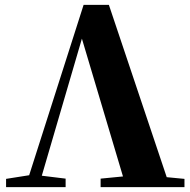

<svg xmlns="http://www.w3.org/2000/svg" viewBox="-20 -770 782 790"><path d="M739 -34V0H394V-35L486 -44L317 -611L152 -47L250 -35V0H5V-34L100 -49L324 -750H428L666 -41Z"/></svg>

Font: Source Han Serif CN Heavy
Style: Regular
Weight: 900
Designer: Ryoko NISHIZUKA  (kana & ideographs); Frank Grießhammer (Latin, Greek & Cyrillic); Wenlong ZHANG  (bopomofo); Sandoll Co
Foundry: Adobe Systems Incorporated
Version: Version 1.000;PS 1;hotconv 16.6.53;makeotf.lib2.5.65590